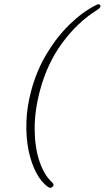

<svg xmlns="http://www.w3.org/2000/svg" viewBox="-20 -769 499 915"><path d="M129.5 -339.5Q154 -431.5 201.8 -511.5Q249.5 -591.5 311 -651.8Q372.5 -712 438 -745Q454.5 -753.5 458.5 -742.5Q461.5 -733 442 -721Q349.5 -663 277.5 -565.5Q205.5 -468 171 -339.5Q145 -242.5 145.2 -155.8Q145.5 -69 167.2 -2.8Q189 63.5 227 99Q240.5 110.5 231.5 120Q221.5 130.5 210 122.5Q177.5 100.5 153.2 55.2Q129 10 116.2 -52Q103.5 -114 105.8 -187.5Q108 -261 129.5 -339.5Z"/></svg>

Font: Fraunces 9pt Soft Thin
Style: Italic
Weight: 100
Italic angle: -16°
Version: Version 1.000;[b76b70a41]